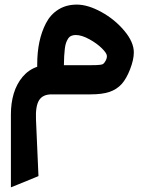

<svg xmlns="http://www.w3.org/2000/svg" viewBox="-20 -406 616 826"><path d="M254.9 -125.5H368.7Q385.3 -125.5 396 -126Q406.7 -126.5 412.4 -127.4Q418 -128.4 420.2 -129.2Q422.4 -129.9 424.8 -131.8Q428.7 -134.8 434.3 -144.5Q439.9 -154.3 439.9 -165Q439.9 -176.8 418.2 -198.2Q396.5 -219.7 363.8 -237.5Q331.1 -255.4 305.7 -255.4Q294.9 -255.4 286.6 -251.7Q278.3 -248 272.9 -239.7Q267.6 -231.4 264.2 -221.7Q260.7 -211.9 258.8 -195.8Q256.8 -179.7 256.1 -164.3Q255.4 -148.9 254.9 -125.5ZM369.1 0H201.7Q164.1 0 148.2 25.1Q132.3 50.3 134.8 108.4L145.5 351.6L132.8 356.9L53.7 389.2L26.9 399.9V371.1V85.9Q26.9 37.1 39.3 -4.2Q51.8 -45.4 77.6 -75.9Q103.5 -106.4 140.1 -118.7Q140.1 -124 140.1 -129.4Q140.1 -181.2 149.4 -225.3Q158.7 -269.5 178 -306.6Q197.3 -343.8 231.2 -365Q265.1 -386.2 310.5 -386.2Q357.9 -386.2 415.8 -354.5Q473.6 -322.8 514.6 -273.9Q555.7 -225.1 555.7 -180.7Q555.7 -149.4 539.8 -108.4Q523.9 -67.4 503.4 -44.4Q481.9 -21 450.7 -10.5Q419.4 0 369.1 0Z"/></svg>

Font: Samim FD
Style: Bold-FD
Weight: 700
Foundry: DejaVu fonts team - Redesigned by Saber Rastikerdar
Version: Version 4.0.1